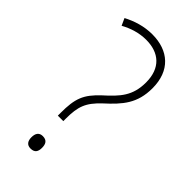

<svg xmlns="http://www.w3.org/2000/svg" viewBox="-232 -779 843 843"><g transform="rotate(45 189.5 -357.5)"><path d="M173 -724C122 -724 76 -709 36 -688L51 -655C87 -675 128 -688 171 -688C251 -688 303 -644 303 -555C303 -472 266 -432 206 -378C146 -322 132 -284 132 -195V-178H166V-193C166 -269 179 -304 233 -355C299 -415 341 -463 341 -557C341 -666 274 -724 173 -724ZM149 9C175 9 183 -6 183 -29C183 -52 175 -68 149 -68C126 -68 117 -52 117 -29C117 -7 126 9 149 9Z"/></g></svg>

Font: Noto Sans Malayalam SemiCondensed ExtraLight
Style: Regular
Weight: 200
Width: 4
Designer: Jelle Bosma - Monotype Design Team
Foundry: Monotype Imaging Inc.
Version: Version 2.104